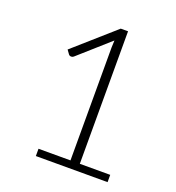

<svg xmlns="http://www.w3.org/2000/svg" viewBox="-130 -813 839 917"><g transform="rotate(20 290.0 -355.0)"><path d="M154.5 -37H317V-611Q317 -628 318.5 -647L162.5 -508.5Q157.5 -504 150.5 -504Q142 -504 137.5 -510L123 -530L327.5 -710.5H364.5V-37H519V0H154.5Z"/></g></svg>

Font: Lato Light
Style: Regular
Weight: 300
Designer: Lukasz Dziedzic
Foundry: Lukasz Dziedzic
Version: Version 1.104; Western+Polish opensource